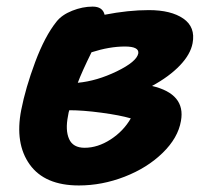

<svg xmlns="http://www.w3.org/2000/svg" viewBox="-20 -589 611 587"><path d="M221.2 -22Q116.7 -22 70.8 -86.2Q24.9 -150.4 44.9 -252.9Q58.1 -320.3 87.6 -399.4Q117.2 -478.5 152.8 -522.9Q168.9 -543.5 200.7 -556.2Q232.4 -568.8 263.2 -568.8Q293.9 -568.8 299.8 -543.9Q372.1 -558.1 435.1 -558.1Q502.9 -558.1 540.5 -532.2Q578.1 -506.3 568.8 -457Q562.5 -422.9 530 -388.9Q497.6 -355 444.8 -326.2Q548.3 -301.8 533.2 -219.2Q524.4 -167.5 477.3 -121.6Q430.2 -75.7 361.1 -48.8Q292 -22 221.2 -22ZM361.8 -446.8Q314.9 -446.8 259.8 -429.2Q230 -368.7 217.8 -335.9Q275.9 -341.3 336.9 -370.8Q397.9 -400.4 402.8 -425.8Q405.8 -446.8 361.8 -446.8ZM188 -234.9Q179.2 -190.9 191.2 -164.1Q203.1 -137.2 238.8 -137.2Q278.8 -137.2 318.1 -162.6Q357.4 -188 379.9 -227.1Q346.7 -236.8 290.3 -244.4Q233.9 -252 191.9 -252Q189.9 -247.6 188 -234.9Z"/></svg>

Font: Shantell Sans Bouncy
Style: Bold Italic
Weight: 700
Italic angle: -11.31°
Designer: Stephen Nixon, Anya Danilova, Shantell Martin
Foundry: Arrow Type
Version: Version 1.006;[9816181b4]